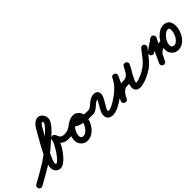

<svg xmlns="http://www.w3.org/2000/svg" viewBox="86 -1409 2287 2287"><g transform="rotate(-45 1229.5 -265.0)"><path d="M-32 27Q-39 13 -35 -2Q-31 -17 -17 -24Q87 -81 186 -140.5Q285 -200 374 -280Q383 -288 405.5 -307Q428 -326 455 -351Q482 -376 507.5 -401.5Q533 -427 550 -449Q567 -471 567 -484Q567 -489 563.5 -495.5Q560 -502 559 -502Q552 -502 543 -493Q534 -484 526 -473.5Q518 -463 515 -457Q515 -457 515 -457Q515 -457 515 -457Q475 -384 434.5 -312Q394 -240 359 -165Q347 -139 331.5 -104.5Q316 -70 316 -40Q316 -29 324 -28Q323 -28 322 -28Q336 -28 356 -47Q376 -66 398 -95Q420 -124 439.5 -156Q459 -188 472 -215.5Q485 -243 487 -257Q487 -257 487 -256Q487 -255 487 -255Q487 -258 487 -261Q487 -264 488 -266Q489 -281 498.5 -289Q508 -297 520 -299Q531 -301 542.5 -295.5Q554 -290 560 -277Q569 -255 577 -240Q585 -225 599 -217Q613 -209 641 -208Q656 -208 667 -197Q678 -186 678 -171Q678 -155 667 -144Q656 -133 641 -134Q575 -134 544 -164Q513 -194 490 -249Q485 -262 496 -270.5Q507 -279 522 -282Q537 -284 550.5 -279Q564 -274 562 -260Q562 -254 561 -249Q561 -249 561 -248Q561 -247 561 -247Q557 -221 541 -184Q525 -147 500 -107Q475 -67 445 -32Q415 3 383 25Q351 47 322 47Q318 47 314 46Q280 41 260.5 17Q241 -7 241 -40Q241 -74 256.5 -119.5Q272 -165 296.5 -215.5Q321 -266 349 -317Q377 -368 403.5 -413.5Q430 -459 449 -493Q449 -493 449 -493Q449 -493 449 -493Q464 -522 493.5 -549.5Q523 -577 559 -577Q582 -577 601 -563Q620 -549 631 -528Q642 -507 642 -484Q642 -450 617 -412.5Q592 -375 555.5 -340Q519 -305 483 -275Q447 -245 424 -224Q332 -141 229.5 -79Q127 -17 19 42Q5 49 -10 45Q-25 41 -32 27Z M641 -134Q626 -133 615 -144Q604 -155 604 -171Q603 -186 614 -197Q625 -208 641 -208Q681 -209 706.5 -221Q732 -233 754.5 -250.5Q777 -268 809 -283Q826 -291 839 -284.5Q852 -278 859 -265Q865 -252 861.5 -237.5Q858 -223 841 -215Q800 -197 774 -156.5Q748 -116 748 -71Q748 -54 758 -43.5Q768 -33 785 -33Q809 -33 830.5 -48Q852 -63 868 -86.5Q884 -110 893 -135.5Q902 -161 902 -183Q902 -196 893 -209.5Q884 -223 870 -223Q863 -223 857 -222Q853 -221 853 -221Q854 -222 855.5 -224.5Q857 -227 856 -226Q856 -226 856 -225Q856 -225 856 -225Q855 -223 855.5 -229Q856 -235 855 -237Q855 -237 854 -238Q856 -237 857.5 -236Q859 -235 861 -234Q899 -215 950 -212Q1001 -209 1042 -208Q1042 -208 1042 -208Q1042 -208 1042 -208Q1058 -208 1069 -197Q1080 -186 1079 -171Q1079 -155 1068 -144Q1057 -133 1042 -134Q1024 -134 989 -135.5Q954 -137 914 -143Q874 -149 840.5 -161.5Q807 -174 790.5 -195.5Q774 -217 786 -251Q786 -251 786 -251Q786 -250 786 -250Q795 -278 819.5 -288Q844 -298 870 -298Q901 -298 925 -281.5Q949 -265 963 -238.5Q977 -212 977 -183Q977 -146 962.5 -106.5Q948 -67 921.5 -33.5Q895 0 860 21Q825 42 785 42Q737 42 705 9Q673 -24 673 -71Q673 -116 690.5 -157.5Q708 -199 738.5 -232Q769 -265 810 -283Q826 -291 839.5 -284.5Q853 -278 859 -266Q865 -253 862 -238.5Q859 -224 842 -216Q812 -201 792 -186.5Q772 -172 753 -160Q734 -148 708 -141Q682 -134 641 -134Q641 -134 641 -134Q641 -134 641 -134Z M1005 -171Q1004 -186 1015 -197Q1026 -208 1042 -208Q1063 -209 1082 -223Q1101 -237 1122 -255.5Q1143 -274 1169 -288Q1195 -302 1229 -302Q1244 -302 1257 -297Q1270 -292 1279 -280Q1295 -260 1292 -234.5Q1289 -209 1275 -181.5Q1261 -154 1244.5 -127.5Q1228 -101 1215.5 -78Q1203 -55 1203 -38Q1203 -35 1218 -35Q1239 -35 1267.5 -48.5Q1296 -62 1323 -79Q1350 -96 1366 -108Q1379 -117 1394.5 -114Q1410 -111 1419 -99Q1428 -86 1425 -70.5Q1422 -55 1410 -46Q1385 -29 1352 -9Q1319 11 1283.5 25.5Q1248 40 1218 40Q1181 40 1154.5 22Q1128 4 1128 -38Q1128 -69 1144.5 -102Q1161 -135 1181.5 -167Q1202 -199 1212 -228Q1217 -242 1217 -244.5Q1217 -247 1216.5 -243Q1216 -239 1219 -235Q1222 -231 1225.5 -229.5Q1229 -228 1229 -228Q1204 -228 1183 -213.5Q1162 -199 1142 -180.5Q1122 -162 1098 -148Q1074 -134 1042 -134Q1027 -133 1016 -144Q1005 -155 1005 -171Z M1409 -46Q1397 -37 1381.5 -40Q1366 -43 1357 -56Q1348 -68 1351 -83.5Q1354 -99 1367 -108Q1420 -145 1456 -184Q1492 -223 1522 -282Q1530 -298 1544.5 -301Q1559 -304 1571 -298Q1584 -292 1590.5 -278.5Q1597 -265 1589 -249Q1558 -182 1527 -116Q1496 -50 1465 16Q1457 33 1442.5 36Q1428 39 1415 33Q1403 27 1396 13.5Q1389 0 1398 -17Q1417 -56 1442 -89Q1467 -122 1501 -142.5Q1535 -163 1584 -163Q1624 -163 1645.5 -179.5Q1667 -196 1681.5 -223.5Q1696 -251 1713 -282Q1721 -298 1735.5 -301Q1750 -304 1763 -298Q1775 -292 1781.5 -279Q1788 -266 1780 -249Q1762 -209 1738.5 -170.5Q1715 -132 1696 -92Q1691 -80 1685.5 -67Q1680 -54 1678 -40Q1678 -39 1677.5 -37.5Q1677 -36 1677 -34Q1677 -29 1673 -33.5Q1669 -38 1674 -38Q1701 -38 1733.5 -49Q1766 -60 1797 -76Q1828 -92 1850 -108Q1850 -108 1850 -108Q1850 -108 1850 -108Q1863 -117 1878.5 -114Q1894 -111 1903 -99Q1912 -86 1909 -70.5Q1906 -55 1894 -46Q1865 -26 1827 -7Q1789 12 1749 24.5Q1709 37 1674 37Q1655 37 1639 30Q1623 23 1612 7Q1598 -15 1601 -43.5Q1604 -72 1617.5 -104Q1631 -136 1649 -168Q1667 -200 1684.5 -229Q1702 -258 1712 -280Q1719 -297 1734 -299.5Q1749 -302 1762 -296Q1774 -290 1781 -276.5Q1788 -263 1779 -247Q1755 -202 1732 -166Q1709 -130 1675 -109Q1641 -88 1584 -88Q1551 -88 1529.5 -72.5Q1508 -57 1492.5 -33Q1477 -9 1465 17Q1457 33 1442.5 36.5Q1428 40 1415 34Q1402 28 1395.5 14.5Q1389 1 1397 -16Q1428 -82 1459 -148Q1490 -214 1521 -280Q1529 -297 1543.5 -300Q1558 -303 1571 -297Q1584 -291 1590.5 -277.5Q1597 -264 1588 -247Q1554 -181 1512 -134.5Q1470 -88 1409 -46Q1409 -46 1409 -46Q1409 -46 1409 -46Z M1894 -45Q1881 -36 1865.5 -38.5Q1850 -41 1841 -54Q1832 -67 1835 -82Q1838 -97 1850 -106Q1900 -142 1938 -190.5Q1976 -239 2013 -287Q2013 -287 2013 -287Q2013 -287 2013 -287Q2023 -299 2038.5 -301Q2054 -303 2066 -294Q2078 -284 2080 -268.5Q2082 -253 2073 -241Q2032 -189 1990 -136.5Q1948 -84 1894 -45Q1894 -45 1894 -45Q1894 -45 1894 -45Z M2031 -150Q2022 -162 2025 -177.5Q2028 -193 2041 -202Q2074 -225 2108 -248.5Q2142 -272 2176 -295Q2188 -304 2203.5 -301.5Q2219 -299 2228 -286Q2237 -273 2234 -257.5Q2231 -242 2218 -234Q2185 -210 2151 -187Q2117 -164 2083 -140Q2071 -131 2055.5 -134Q2040 -137 2031 -150ZM2163 -280Q2170 -294 2184.5 -299.5Q2199 -305 2213 -298Q2227 -292 2232.5 -277.5Q2238 -263 2231 -249Q2199 -181 2167.5 -113.5Q2136 -46 2105 22Q2098 36 2083.5 41.5Q2069 47 2055 40Q2041 33 2035.5 18.5Q2030 4 2037 -10Q2068 -77 2099.5 -145Q2131 -213 2163 -280Q2163 -280 2163 -280Q2163 -280 2163 -280ZM2054 39Q2040 32 2035 17Q2030 2 2038 -11Q2048 -32 2060 -57Q2072 -82 2086.5 -104.5Q2101 -127 2119 -141Q2152 -164 2184 -176Q2216 -188 2256 -188Q2256 -188 2256 -188Q2256 -188 2256 -188Q2272 -188 2283 -177Q2294 -166 2294 -150Q2294 -134 2283 -123.5Q2272 -113 2256 -113Q2228 -113 2207 -104.5Q2186 -96 2163 -79Q2152 -72 2141.5 -53Q2131 -34 2121.5 -12.5Q2112 9 2104 23Q2097 37 2082 41.5Q2067 46 2054 39ZM2313 -33Q2337 -33 2357 -48.5Q2377 -64 2391 -87.5Q2405 -111 2412.5 -136.5Q2420 -162 2420 -183Q2420 -201 2417 -211.5Q2414 -222 2393 -222Q2372 -222 2351.5 -206.5Q2331 -191 2314.5 -170Q2298 -149 2290 -133Q2290 -133 2290 -132Q2290 -132 2290 -132Q2276 -104 2276 -71Q2276 -54 2286 -43.5Q2296 -33 2313 -33ZM2222 -164Q2222 -164 2222 -164Q2222 -163 2222 -163Q2235 -194 2261.5 -225Q2288 -256 2322 -276.5Q2356 -297 2393 -297Q2447 -297 2471 -264.5Q2495 -232 2495 -183Q2495 -146 2482 -107Q2469 -68 2445 -34Q2421 0 2387.5 21Q2354 42 2313 42Q2265 42 2233 9Q2201 -24 2201 -71Q2201 -121 2222 -164Z"/></g></svg>

Font: FRB American Cursive Guidelines Extrabold
Style: Bold Italic
Weight: 800
Italic angle: -25°
Version: Version 2.0;Modular Font Editor K font №1